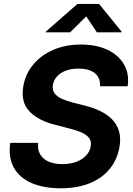

<svg xmlns="http://www.w3.org/2000/svg" viewBox="-20 -969 694 999"><path d="M295.3 10.6Q208.2 10.6 145.4 -16.1Q82.6 -42.9 52.6 -95.6Q22.6 -148.4 33.3 -225.8H178.3Q174.8 -189 189.9 -164.3Q204.9 -139.7 234.6 -127.4Q264.2 -115.1 304.6 -115.1Q344.4 -115.1 376 -126.8Q407.5 -138.4 427.6 -159.3Q447.6 -180.2 452.1 -207.9Q456.4 -233 444.5 -249.7Q432.6 -266.5 406.7 -278.5Q380.7 -290.6 342.1 -300.2L265.3 -320.1Q179.2 -341.7 133.5 -389.2Q87.7 -436.6 100.9 -517.8Q111.5 -583.5 152.7 -632.9Q193.9 -682.3 257.8 -709.8Q321.8 -737.3 401 -737.3Q481.3 -737.3 539.3 -709.8Q597.3 -682.3 625.5 -633.3Q653.6 -584.3 644.2 -520.2H500.3Q503.3 -563.7 474 -587.9Q444.8 -612 388.8 -612Q350.7 -612 322.2 -601.2Q293.7 -590.5 276.6 -571.4Q259.6 -552.3 255.3 -528.1Q250.8 -501.3 264 -483.5Q277.2 -465.8 302.1 -454.7Q326.9 -443.6 356.7 -436L419.5 -420Q463.4 -409.3 500.1 -391.9Q536.7 -374.5 562.3 -348.9Q587.8 -323.3 598.7 -288.2Q609.6 -253.2 602.1 -207.2Q591.3 -141 552.3 -92Q513.3 -43 448.6 -16.2Q384 10.6 295.3 10.6ZM345 -800.8H217.7L218.4 -804.4L383.1 -948.7H495.4L612.6 -804.4L611.9 -800.8H484.1L428.7 -883.8Z"/></svg>

Font: Inter Variable
Style: Italic
Weight: 400
Italic angle: -9.39999°
Designer: Rasmus Andersson
Foundry: rsms
Version: Version 4.001;git-9221beed3